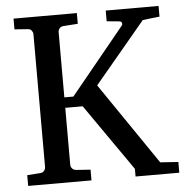

<svg xmlns="http://www.w3.org/2000/svg" viewBox="-50 -719 737 767"><g transform="rotate(-5 319.0 -335.5)"><path d="M638.2 0H462.9V-30.8L276.9 -297.9H207V-68.8Q207 -61.5 212.6 -54.7Q218.3 -47.9 229 -46.9L286.1 -43V0H32.2V-43L85 -46.9Q95.7 -47.9 100.8 -54.7Q106 -61.5 106 -68.8V-602.1Q106 -609.4 100.8 -616.5Q95.7 -623.5 85 -624L32.2 -627.9V-670.9H286.1V-627.9L229 -624Q218.3 -623.5 212.6 -616.5Q207 -609.4 207 -602.1V-339.8H243.2L460.9 -606Q462.9 -607.9 462.9 -611.3Q462.9 -622.1 453.1 -623L401.9 -627.9V-670.9H613.8V-627.9Q613.8 -627.9 597.9 -626.2Q582 -624.5 565.4 -622.6Q548.8 -620.6 545.9 -620.1L341.8 -376L565.9 -47.9L638.2 -43Z"/></g></svg>

Font: Abyssinica SIL
Style: Regular
Weight: 400
Designer: Victor Gaultney and Lorna Evans
Foundry: SIL International
Version: Version 2.100